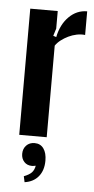

<svg xmlns="http://www.w3.org/2000/svg" viewBox="-51 -537 370 752"><g transform="rotate(5 134.0 -161.0)"><path d="M146 -496V-427L137 -398L149 -394Q159 -444 189.5 -474.5Q220 -505 261 -505V-412Q245 -414 228 -410.5Q211 -407 195.5 -399.5Q180 -392 167 -382Q154 -372 146 -360V0H38V-496ZM113 115Q103 117 98 117Q79 117 67.5 104.5Q56 92 56 73Q56 53 68.5 40Q81 27 101 27Q124 27 136.5 44.5Q149 62 149 92Q149 130 129.5 154Q110 178 75 183L70 160Q91 152 100.5 142Q110 132 113 115Z"/></g></svg>

Font: Moniqa ExtBd Paragraph
Style: Regular
Weight: 800
Designer: Rajesh Rajput
Foundry: Rajesh Rajput
Version: Version 1.000